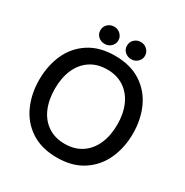

<svg xmlns="http://www.w3.org/2000/svg" viewBox="-211 -1108 1237 1287"><g transform="rotate(30 407.5 -464.5)"><path d="M45 -382Q45 -491 85 -580Q125 -669 206.5 -722Q288 -775 407 -775Q526 -775 607.5 -722Q689 -669 729.5 -580Q770 -491 770 -382Q770 -274 729.5 -184.5Q689 -95 607.5 -41.5Q526 12 407 12Q288 12 206.5 -41.5Q125 -95 85 -184.5Q45 -274 45 -382ZM649 -382Q649 -467 620.5 -531.5Q592 -596 537.5 -632.5Q483 -669 407 -669Q331 -669 276.5 -632.5Q222 -596 194 -531.5Q166 -467 166 -382Q166 -297 194 -232Q222 -167 276.5 -130.5Q331 -94 407 -94Q483 -94 537.5 -130.5Q592 -167 620.5 -232Q649 -297 649 -382ZM234 -874Q234 -903 254.5 -922Q275 -941 304 -941Q332 -941 352.5 -921.5Q373 -902 373 -874Q373 -846 352.5 -827Q332 -808 304 -808Q275 -808 254.5 -826.5Q234 -845 234 -874ZM440 -874Q440 -903 460.5 -922Q481 -941 510 -941Q538 -941 558.5 -921.5Q579 -902 579 -874Q579 -846 558.5 -827Q538 -808 510 -808Q481 -808 460.5 -826.5Q440 -845 440 -874Z"/></g></svg>

Font: Open Sauce Sans Medium
Style: Regular
Weight: 500
Designer: Alfredo Marco Pradil
Foundry: Creative Sauce Fz LLC
Version: Version 1.477